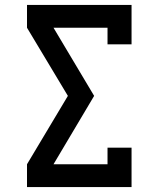

<svg xmlns="http://www.w3.org/2000/svg" viewBox="-20 -755 640 775"><path d="M89 0V-92L254 -368L89 -643V-735H511V-576H414V-643H196L360 -368L196 -92H414V-159H511V0Z"/></svg>

Font: Iosevka Curly Slab SmBdEx
Style: Regular
Weight: 600
Width: 7
Monospace: yes
Designer: Belleve Invis
Foundry: Belleve Invis
Version: Version 11.1.0; ttfautohint (v1.8.3)